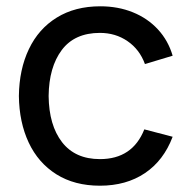

<svg xmlns="http://www.w3.org/2000/svg" viewBox="-20 -575 601 610"><path d="M40 -270Q41 -354.5 71.8 -419Q102.5 -483.5 160.5 -519.2Q218.5 -555 298.5 -555Q355 -555 402 -536Q449 -517 481.8 -481.5Q514.5 -446 528.5 -398L440.5 -371.5Q423.5 -418 385.2 -444.2Q347 -470.5 297.5 -470.5Q217 -470.5 176.2 -416Q135.5 -361.5 134.5 -270Q135.5 -177 177.2 -123.2Q219 -69.5 297.5 -69.5Q401 -69.5 438.5 -164L528.5 -140.5Q500 -65 440.5 -25Q381 15 297.5 15Q217 15 159.2 -21.2Q101.5 -57.5 71.2 -122Q41 -186.5 40 -270Z"/></svg>

Font: CCSD_manrope Medium
Style: Regular
Weight: 500
Designer: Mikhail Sharanda
Foundry: Mikhail Sharanda
Version: Version 4.503